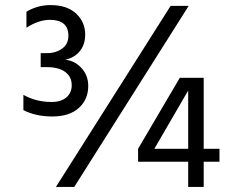

<svg xmlns="http://www.w3.org/2000/svg" viewBox="-20 -735 906 755"><path d="M272 0H200L651 -712H722ZM327 -397Q327 -344 290 -310.5Q253 -277 186 -277Q120 -277 72 -302V-362Q122 -334 183 -334Q220 -334 241 -352Q262 -370 262 -400Q262 -433 236.5 -452Q211 -471 164 -471H140V-526H164Q200 -526 224.5 -544Q249 -562 249 -594Q249 -657 176 -657Q132 -657 84 -626V-689Q128 -715 178 -715Q244 -715 279.5 -681.5Q315 -648 315 -599Q315 -560 294 -534Q273 -508 236 -500Q273 -497 300 -468Q327 -439 327 -397ZM587 -150H720V-379ZM781 0H720V-99H523V-150L687 -429H781V-150H843V-99H781Z"/></svg>

Font: Hind Siliguri
Style: Regular
Weight: 400
Designer: Jyotish Sonowal
Foundry: Indian Type Foundry
Version: Version 1.001;PS 1.0;hotconv 1.0.86;makeotf.lib2.5.63406; tt